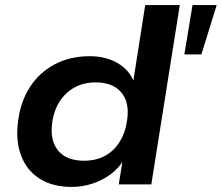

<svg xmlns="http://www.w3.org/2000/svg" viewBox="-20 -725 872 755"><path d="M262 10Q186 10 135 -23Q84 -56 62.5 -114.5Q41 -173 51 -248Q61 -327 98.5 -384Q136 -441 196 -472.5Q256 -504 333 -504Q397 -504 444 -476Q491 -448 508 -399H503L551 -705H687L575 0H447L463 -99H468Q448 -64 415.5 -40Q383 -16 343.5 -3Q304 10 262 10ZM310 -93Q358 -93 393.5 -112.5Q429 -132 451.5 -169Q474 -206 480 -254Q490 -322 457 -361.5Q424 -401 356 -401Q309 -401 273 -381Q237 -361 214 -325Q191 -289 185 -240Q176 -172 209 -132.5Q242 -93 310 -93ZM705 -511 737 -705H832L772 -511Z"/></svg>

Font: Nunito Sans 10pt SemiExpanded
Style: Bold Italic
Weight: 700
Width: 6
Italic angle: -9°
Designer: Vernon Adams
Foundry: Vernon Adams
Version: Version 3.101;gftools[0.9.27]